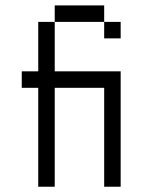

<svg xmlns="http://www.w3.org/2000/svg" viewBox="-20 -708 540 728"><path d="M375 -625H187.5V-687.5H375ZM62.5 -437.5H125V-625H187.5V-437.5H437.5V0H375V-375H187.5V0H125V-375H62.5ZM375 -625H437.5V-562.5H375Z"/></svg>

Font: ChillBitmapSE 16px
Style: Regular
Weight: 400
Designer: Designed by Warren2060
Foundry: ChillType
Version: Version 1.000